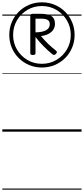

<svg xmlns="http://www.w3.org/2000/svg" viewBox="-20 -1135 723 1655"><path d="M341 -553Q282 -553 231 -574.5Q180 -596 141.5 -634.5Q103 -673 81.5 -724Q60 -775 60 -834Q60 -893 81.5 -944Q103 -995 141.5 -1033.5Q180 -1072 231 -1093.5Q282 -1115 341 -1115Q400 -1115 451.5 -1093.5Q503 -1072 541.5 -1033.5Q580 -995 601.5 -944Q623 -893 623 -834Q623 -775 601.5 -724Q580 -673 541.5 -634.5Q503 -596 451.5 -574.5Q400 -553 341 -553ZM341 -585Q410 -585 466.5 -618.5Q523 -652 556.5 -708.5Q590 -765 590 -834Q590 -903 556.5 -959.5Q523 -1016 466.5 -1049.5Q410 -1083 341 -1083Q272 -1083 215.5 -1049.5Q159 -1016 126 -959.5Q93 -903 93 -834Q93 -765 126 -708.5Q159 -652 215.5 -618.5Q272 -585 341 -585ZM263 -661Q252 -661 246.5 -664.5Q241 -668 241 -675V-1002Q241 -1016 266 -1016H330Q392 -1016 423 -996.5Q454 -977 454 -929Q454 -887 422 -859Q390 -831 333 -824Q364 -787 395 -757Q426 -727 462 -699Q469 -694 470 -686.5Q471 -679 462 -670Q447 -655 432 -667Q389 -702 353.5 -738.5Q318 -775 286 -816V-675Q286 -668 280 -664.5Q274 -661 263 -661ZM286 -856Q346 -857 377.5 -874.5Q409 -892 409 -927Q409 -952 391 -963Q373 -974 339 -974H286ZM0 490H683V500H0ZM0 -20H683V0H0ZM0 -505H683V-500H0ZM0 -1010H683V-1000H0Z"/></svg>

Font: Playwrite PE Guides
Style: Regular
Weight: 400
Designer: Veronika Burian, José Scaglione
Foundry: TypeTogether
Version: Version 1.003